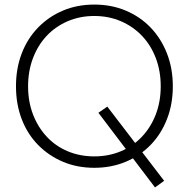

<svg xmlns="http://www.w3.org/2000/svg" viewBox="-20 -725 827 841"><path d="M659 96 411 -231 450 -258 699 67ZM50 -347Q50 -425 75 -490.5Q100 -556 146.5 -604Q193 -652 255.5 -678.5Q318 -705 393 -705Q468 -705 531 -678.5Q594 -652 640 -604Q686 -556 711.5 -490.5Q737 -425 737 -347Q737 -269 711.5 -203.5Q686 -138 640 -90.5Q594 -43 531 -16.5Q468 10 393 10Q318 10 255.5 -16.5Q193 -43 146.5 -90.5Q100 -138 75 -203.5Q50 -269 50 -347ZM684 -347Q684 -414 662.5 -470.5Q641 -527 602 -568Q563 -609 509.5 -632Q456 -655 393 -655Q330 -655 276.5 -632Q223 -609 184.5 -568Q146 -527 124.5 -470.5Q103 -414 103 -347Q103 -280 124.5 -224Q146 -168 184.5 -126.5Q223 -85 276.5 -62.5Q330 -40 393 -40Q456 -40 509.5 -62.5Q563 -85 602 -126.5Q641 -168 662.5 -224Q684 -280 684 -347Z"/></svg>

Font: Mach ExtraLight
Style: Regular
Weight: 250
Version: Version 1.002